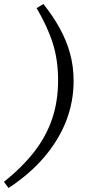

<svg xmlns="http://www.w3.org/2000/svg" viewBox="-76 -734 471 965"><path d="M142 -714Q190 -654 224 -592.5Q258 -531 276 -465.5Q294 -400 294 -328Q294 -224 257.5 -128.5Q221 -33 148.5 53Q76 139 -33 211L-56 180Q35 107 95.5 29.5Q156 -48 186 -136.5Q216 -225 216 -331Q216 -432 189.5 -516Q163 -600 108 -693Z"/></svg>

Font: Source Serif 4
Style: Italic
Weight: 400
Italic angle: -12°
Designer: Frank Grießhammer
Foundry: Adobe Systems Incorporated
Version: Version 4.004;hotconv 1.0.116;makeotfexe 2.5.65601